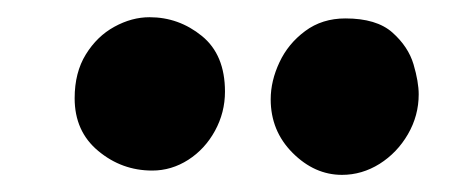

<svg xmlns="http://www.w3.org/2000/svg" viewBox="-20 -829 541 223"><path d="M156.8 -630.9Q121.4 -630.9 94.1 -653.7Q66.7 -676.4 66.7 -714.9Q66.7 -744.8 79.7 -765.8Q92.7 -786.9 112.8 -797.9Q133 -809 153.7 -809Q187.7 -809 214.5 -787.2Q241.3 -765.4 241.3 -722.6Q241.3 -698.3 229.7 -677.1Q218.1 -655.9 198.7 -643.4Q179.2 -630.9 156.8 -630.9ZM377.2 -625.9Q345.4 -625.9 319.9 -651.4Q294.4 -676.9 294.4 -713.6Q294.4 -735 304.6 -756.7Q314.7 -778.3 334.4 -792.9Q354.1 -807.6 381.2 -807.6Q417.4 -807.6 435.8 -791.2Q454.2 -774.8 460.3 -754.3Q466.3 -733.9 466.3 -719.4Q466.3 -694.7 453.8 -673.1Q441.3 -651.6 420.9 -638.7Q400.4 -625.9 377.2 -625.9Z"/></svg>

Font: Playpen Sans Thai
Style: Regular
Weight: 400
Designer: Sirin Gunkloy, Laura Meseguer, Veronika Burian, José Scaglione
Foundry: TypeTogether
Version: Version 2.000